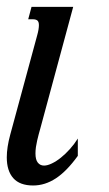

<svg xmlns="http://www.w3.org/2000/svg" viewBox="-25 -539 322 569"><path d="M85 -433.6Q87.9 -443.8 89.1 -451.4Q90.3 -459 90.3 -464.4Q90.3 -474.6 85.7 -478.3Q81.1 -481.9 72.3 -481.9H58.6L68.4 -518.6H191.9L94.2 -157.2Q92.3 -150.4 89.8 -141.4Q87.4 -132.3 85.2 -122.8Q83 -113.3 81.5 -103.3Q80.1 -93.3 80.1 -84.5Q80.1 -65.4 87.2 -56.9Q94.2 -48.3 105.5 -48.3Q115.7 -48.3 128.9 -54.7Q142.1 -61 155.5 -71.8Q168.9 -82.5 182.1 -97.2Q195.3 -111.8 205.6 -128.4V-77.1Q172.9 -31.7 140.6 -10.5Q108.4 10.7 73.2 10.7Q33.7 10.7 14.4 -11Q-4.9 -32.7 -4.9 -72.8Q-4.9 -102.1 5.4 -140.1Z"/></svg>

Font: Arian Grqi
Style: Italic
Weight: 400
Italic angle: -15°
Designer: Ruben Hakobyan (Tarumian)
Foundry: Ruben Hakobyan (Tarumian)
Version: Version 1.002